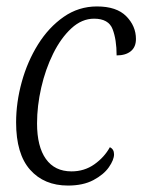

<svg xmlns="http://www.w3.org/2000/svg" viewBox="-20 -566 443 596"><path d="M191 10Q117 10 73.5 -39Q30 -88 30 -186Q30 -248 47.5 -311.5Q65 -375 98 -428Q131 -481 177.5 -513.5Q224 -546 281 -546Q342 -546 372 -515.5Q402 -485 402 -445Q402 -420 386 -407Q370 -394 342 -394Q342 -443 329.5 -475.5Q317 -508 272 -508Q234 -508 201.5 -478Q169 -448 145 -399.5Q121 -351 108 -294Q95 -237 95 -183Q95 -111 122.5 -72.5Q150 -34 202 -34Q242 -34 273 -56Q304 -78 321 -109Q334 -103 334 -87Q334 -70 318 -47Q302 -24 270 -7Q238 10 191 10Z"/></svg>

Font: Noto Serif Condensed Light
Style: Italic
Weight: 300
Width: 3
Italic angle: -12°
Designer: Monotype Design Team
Foundry: Monotype Imaging Inc.
Version: Version 2.014; ttfautohint (v1.8.4.7-5d5b)